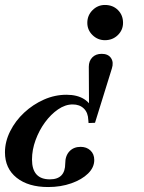

<svg xmlns="http://www.w3.org/2000/svg" viewBox="-57 -477 580 774"><path d="M353 -260Q379 -260 390.5 -243Q402 -226 394 -201L326 18L300 19L299 7Q298 -23 281 -39.5Q264 -56 236 -56Q206 -56 177 -36Q148 -16 124.5 16Q101 48 86.5 87.5Q72 127 72 166Q72 246 144 246Q206 246 206 182Q206 151 223 133Q240 115 268 115Q292 115 307.5 129.5Q323 144 323 168Q323 198 298 222.5Q273 247 230.5 262Q188 277 137 277Q57 277 10 239.5Q-37 202 -37 137Q-37 94 -16 52Q5 10 40.5 -23Q76 -56 120 -75.5Q164 -95 211 -95Q254 -95 282 -77.5Q310 -60 319 -28L302 -16L301 -208Q301 -231 315 -245.5Q329 -260 353 -260ZM366 -457Q398 -457 418.5 -436.5Q439 -416 439 -385Q439 -356 418 -335.5Q397 -315 366 -315Q337 -315 316 -335.5Q295 -356 295 -385Q295 -415 316 -436Q337 -457 366 -457Z"/></svg>

Font: Baskervville SemiBold
Style: Italic
Weight: 600
Italic angle: -18°
Version: Version 1.100